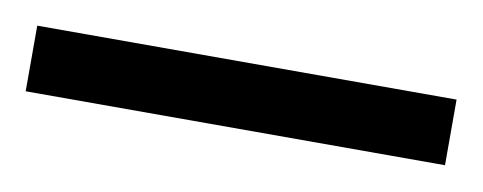

<svg xmlns="http://www.w3.org/2000/svg" viewBox="-29 28 428 170"><g transform="rotate(10 184.5 112.5)"><path d="M-4 142V83H373V142Z"/></g></svg>

Font: Noto Serif Devanagari ExtraCondensed SemiBold
Style: Regular
Weight: 600
Width: 2
Designer: Universal Thirst, Indian Type Foundry and the Monotype Design Team
Foundry: Monotype Imaging Inc.
Version: Version 2.004; ttfautohint (v1.8.4.7-5d5b)